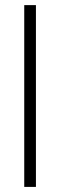

<svg xmlns="http://www.w3.org/2000/svg" viewBox="-20 -734 235 754"><path d="M121.1 0H75.2V-713.9H121.1Z"/></svg>

Font: Pretendard JP ExtraLight
Style: Regular
Weight: 200
Designer: Base glyphs from Inter by Rasmus Andersson; Hangeul glyphs from Noto Sans CJK(Source Han Sans) by Jang Soo-young and Kan
Foundry: Kil Hyung-jin
Version: Version 1.309